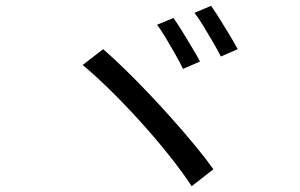

<svg xmlns="http://www.w3.org/2000/svg" viewBox="-20 -747 1040 666"><path d="M581.6 -684.6Q594.4 -667.1 611.7 -639Q629 -610.9 646.2 -582.1Q663.4 -553.3 674 -533.7L615 -508.1Q604.6 -529.5 588.3 -558.3Q572.1 -587.1 555.2 -615.3Q538.3 -643.5 524.9 -661.1ZM712.1 -726.8Q724.8 -709.2 742.3 -681.3Q759.8 -653.3 776.8 -625Q793.7 -596.7 804.5 -576.5L746.2 -550.9Q735.2 -572.9 718.6 -601.2Q702 -629.5 685.2 -657.2Q668.4 -684.9 654.6 -702.5ZM337.9 -576.4Q372.5 -546.6 412.9 -507.1Q453.4 -467.6 496.1 -422.7Q538.8 -377.7 580 -331.4Q621.1 -285 657.3 -241.3Q693.6 -197.5 720.2 -159.9L645 -101.1Q612.4 -150.5 567.3 -207.1Q522.3 -263.8 470.7 -321Q419.2 -378.2 366.7 -430.1Q314.1 -481.9 266.8 -521.7Z"/></svg>

Font: Shanggu Sans SC VF
Style: Regular
Weight: 250
Designer: GuiWonder
Version: Version 1.021